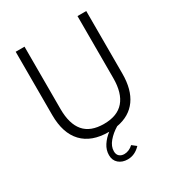

<svg xmlns="http://www.w3.org/2000/svg" viewBox="-211 -827 1076 1169"><g transform="rotate(-30 327.0 -242.5)"><path d="M78.5 -252V-697H140.5V-258.5Q140.5 -154 185.8 -100.8Q231 -47.5 325.5 -47.5Q420 -47.5 466.5 -101.8Q513 -156 513 -261V-697H574.5V-257Q574.5 -145 526.8 -78.5Q479 -12 387 4.5Q347 28.5 320 60.5Q293 92.5 293 127Q293 150 306.5 161.8Q320 173.5 341 173.5Q357 173.5 373.2 166.5Q389.5 159.5 403 146.5L433 170Q393.5 212 343 212Q305 212 280.2 190.8Q255.5 169.5 255.5 132.5Q255.5 96.5 276.2 64.8Q297 33 328.5 9.5H325.5Q205.5 9.5 142 -57.5Q78.5 -124.5 78.5 -252Z"/></g></svg>

Font: HK Grotesk Light
Style: Regular
Weight: 300
Designer: Alfredo Marco Pradil
Foundry: Hanken Design Co.
Version: Version 3.001